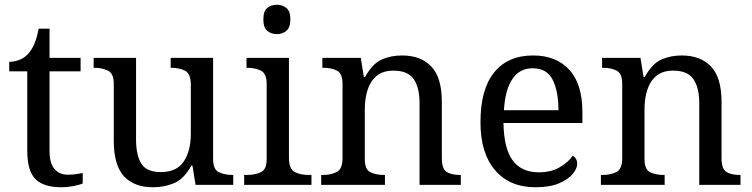

<svg xmlns="http://www.w3.org/2000/svg" viewBox="-20 -780 3172 810"><path d="M240 10Q164 10 129.5 -24.5Q95 -59 95 -145V-479H19V-519Q37 -519 59 -526.5Q81 -534 97 -551Q114 -569 125 -595Q136 -621 143 -659H189V-536H320V-479H189V-142Q189 -91 210 -67Q231 -43 265 -43Q283 -43 298 -45Q313 -47 329 -50V-6Q316 0 290 5Q264 10 240 10Z M625 10Q546 10 503 -36.5Q460 -83 460 -186V-426Q460 -470 435.5 -482Q411 -494 378 -494H375V-536H554V-191Q554 -126 576 -90Q598 -54 659 -54Q725 -54 755 -98.5Q785 -143 785 -216V-422Q785 -469 761 -481.5Q737 -494 703 -494H700V-536H879V-109Q879 -65 903.5 -53.5Q928 -42 961 -42H964V0H805L792 -81H787Q756 -25 715 -7.5Q674 10 625 10Z M1148 -636Q1124 -636 1107.5 -650Q1091 -664 1091 -698Q1091 -733 1107.5 -746.5Q1124 -760 1148 -760Q1171 -760 1188 -746.5Q1205 -733 1205 -698Q1205 -664 1188 -650Q1171 -636 1148 -636ZM1010 0V-42H1023Q1056 -42 1080.5 -53.5Q1105 -65 1105 -109V-426Q1105 -470 1080.5 -482Q1056 -494 1023 -494H1020V-536H1199V-114Q1199 -67 1223 -54.5Q1247 -42 1281 -42H1294V0Z M1335 0V-42H1343Q1377 -42 1401 -54.5Q1425 -67 1425 -114V-426Q1425 -470 1401.5 -482Q1378 -494 1345 -494H1340V-536H1502L1515 -455H1520Q1551 -511 1589.5 -528.5Q1628 -546 1676 -546Q1755 -546 1799.5 -499.5Q1844 -453 1844 -350V-114Q1844 -67 1864.5 -54.5Q1885 -42 1919 -42H1924V0H1750V-345Q1750 -410 1725.5 -446Q1701 -482 1640 -482Q1595 -482 1568.5 -459.5Q1542 -437 1530.5 -400Q1519 -363 1519 -320V-109Q1519 -65 1542.5 -53.5Q1566 -42 1599 -42H1604V0Z M2239 10Q2130 10 2068.5 -62Q2007 -134 2007 -264Q2007 -404 2065 -475Q2123 -546 2229 -546Q2326 -546 2381.5 -486Q2437 -426 2437 -307V-261H2104Q2106 -152 2143.5 -102.5Q2181 -53 2253 -53Q2305 -53 2341.5 -74.5Q2378 -96 2396 -123Q2403 -120 2409 -111Q2415 -102 2415 -89Q2415 -69 2396 -46Q2377 -23 2338 -6.5Q2299 10 2239 10ZM2336 -315Q2336 -395 2311.5 -443.5Q2287 -492 2227 -492Q2172 -492 2141.5 -446.5Q2111 -401 2106 -315Z M2515 0V-42H2523Q2557 -42 2581 -54.5Q2605 -67 2605 -114V-426Q2605 -470 2581.5 -482Q2558 -494 2525 -494H2520V-536H2682L2695 -455H2700Q2731 -511 2769.5 -528.5Q2808 -546 2856 -546Q2935 -546 2979.5 -499.5Q3024 -453 3024 -350V-114Q3024 -67 3044.5 -54.5Q3065 -42 3099 -42H3104V0H2930V-345Q2930 -410 2905.5 -446Q2881 -482 2820 -482Q2775 -482 2748.5 -459.5Q2722 -437 2710.5 -400Q2699 -363 2699 -320V-109Q2699 -65 2722.5 -53.5Q2746 -42 2779 -42H2784V0Z"/></svg>

Font: Noto Serif Makasar
Style: Regular
Weight: 400
Designer: Sérgio Martins
Version: Version 1.001; ttfautohint (v1.8.4.7-5d5b)